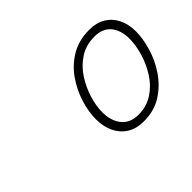

<svg xmlns="http://www.w3.org/2000/svg" viewBox="-88 -1203 770 770"><g transform="rotate(-45 297.0 -817.5)"><path d="M361 -610Q319 -610 290 -628.5Q261 -647 246 -679Q231 -711 231 -753Q231 -795 246 -842.5Q261 -890 290 -931.5Q319 -973 363 -999Q407 -1025 466 -1025Q506 -1025 534.5 -1008Q563 -991 578.5 -960Q594 -929 594 -888Q594 -848 580 -800Q566 -752 537 -709Q508 -666 464.5 -638Q421 -610 361 -610ZM365 -644Q412 -644 448 -668Q484 -692 507.5 -729.5Q531 -767 543 -808.5Q555 -850 555 -885Q555 -934 531 -962.5Q507 -991 461 -991Q414 -991 378 -968Q342 -945 318 -908Q294 -871 281.5 -830Q269 -789 269 -754Q269 -705 293.5 -674.5Q318 -644 365 -644Z"/></g></svg>

Font: Playwrite BE VLG Thin
Style: Regular
Weight: 250
Designer: Veronika Burian, José Scaglione
Foundry: TypeTogether
Version: Version 1.002